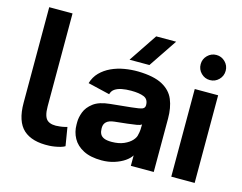

<svg xmlns="http://www.w3.org/2000/svg" viewBox="-101 -887 1336 1058"><g transform="rotate(15 567.0 -357.5)"><path d="M342 -11.3Q332.7 -5.3 317.3 -1Q302 3.3 285.3 6Q268.7 8.7 255 9.3Q156.7 14 106.8 -31.3Q57 -76.7 57 -182.7V-728H190V-198Q190 -138 213 -119.8Q236 -101.7 283 -108.3Q297.3 -109.7 310 -112.8Q322.7 -116 324.7 -116.7Z M553.7 12.7Q490 12.7 449.2 -8.5Q408.3 -29.7 389 -65Q369.7 -100.3 369.7 -142V-157Q369.7 -183 381.3 -214Q393 -245 425.2 -269.5Q457.3 -294 518.7 -300L636.7 -312Q683.3 -316.7 697.8 -322.5Q712.3 -328.3 712.3 -344.3Q712.3 -378.3 686 -389.3Q659.7 -400.3 612.3 -400.3Q583 -400.3 559.5 -395.7Q536 -391 520.5 -380.5Q505 -370 500 -350.3L375 -380Q385.7 -416.7 410.8 -442.2Q436 -467.7 470.3 -483.7Q504.7 -499.7 544.3 -506.5Q584 -513.3 623.3 -512.7Q713 -510.7 761.8 -484.2Q810.7 -457.7 829.5 -412Q848.3 -366.3 848.3 -305V0H717.7V-59.7Q707 -41.7 683.2 -25.2Q659.3 -8.7 625.8 2Q592.3 12.7 553.7 12.7ZM580.7 -100Q622 -100.3 650.7 -113Q679.3 -125.7 695.2 -143.5Q711 -161.3 712.7 -177.3Q716.3 -190.3 717.5 -206.3Q718.7 -222.3 718.3 -236.7Q711 -230 692 -226.8Q673 -223.7 640 -219.7L567 -211.7Q536.3 -208.3 522.5 -195.3Q508.7 -182.3 508.7 -161.7V-156.3Q508.7 -140 514.8 -127Q521 -114 536.7 -107Q552.3 -100 580.7 -100ZM559.3 -563 668 -725.3H781.7L672.7 -563Z M1081.7 -500V0H948.3V-500ZM1015.7 -569Q986.3 -569 965.3 -590Q944.3 -611 944.3 -641Q944.3 -670.3 965.3 -691.3Q986.3 -712.3 1015.7 -712.3Q1045 -712.3 1066 -691.3Q1087 -670.3 1087 -641Q1087 -611 1066 -590Q1045 -569 1015.7 -569Z"/></g></svg>

Font: Nata Sans
Style: Regular
Weight: 400
Designer: Daniel Uzquiano Cruz
Version: Version 1.001